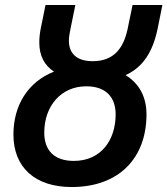

<svg xmlns="http://www.w3.org/2000/svg" viewBox="-20 -734 673 772"><path d="M268 18C460 18 569 -100 569 -274C569 -347 538 -399 485 -432C556 -464 594 -527 613 -615L633 -714H513L493 -617C476 -537 435 -488 353 -488C289 -488 257 -518 257 -571C257 -585 260 -602 264 -621L283 -714H163L145 -625C140 -603 138 -581 138 -563C138 -509 159 -471 197 -446C91 -404 34 -309 34 -193C34 -61 121 18 268 18ZM277 -87C198 -87 158 -129 158 -201C158 -307 225 -387 327 -387C404 -387 445 -345 445 -274C445 -173 388 -87 277 -87Z"/></svg>

Font: Noto Sans SemiCondensed SemiBold
Style: Italic
Weight: 600
Width: 4
Italic angle: -12°
Designer: Monotype Design Team
Foundry: Monotype Imaging Inc.
Version: Version 2.013